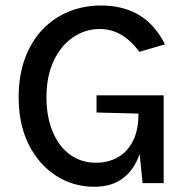

<svg xmlns="http://www.w3.org/2000/svg" viewBox="-20 -682 708 715"><path d="M495.5 -256V-259L339.5 -263V-327H589.5V0H511L500 -108.5Q480.5 -51.5 440 -20Q398.5 13.5 331 13.5Q252.5 13.5 188.5 -27.8Q124.5 -69 87 -143.8Q49.5 -218.5 49.5 -319.5Q49.5 -401.5 73.2 -465.2Q97 -529 139 -572.8Q181 -616.5 236.8 -639Q292.5 -661.5 355.5 -661.5Q438 -661.5 497.2 -626.5Q556.5 -591.5 594.5 -517L499 -489Q467.5 -531.5 431 -552.8Q394.5 -574 351.5 -574Q297.5 -574 252.2 -543.2Q207 -512.5 180 -455.5Q153 -398.5 153 -319.5Q153 -247.5 175.8 -192.5Q198.5 -137.5 240 -106.8Q281.5 -76 338 -76Q383 -76 418.8 -96.2Q454.5 -116.5 475 -156.8Q495.5 -197 495.5 -256Z"/></svg>

Font: Betinya Sans Medium
Style: Regular
Weight: 500
Designer: Jonathan Pinhorn
Version: Version 2.001;December 9, 2019;FontCreator 12.0.0.2547 64-bi